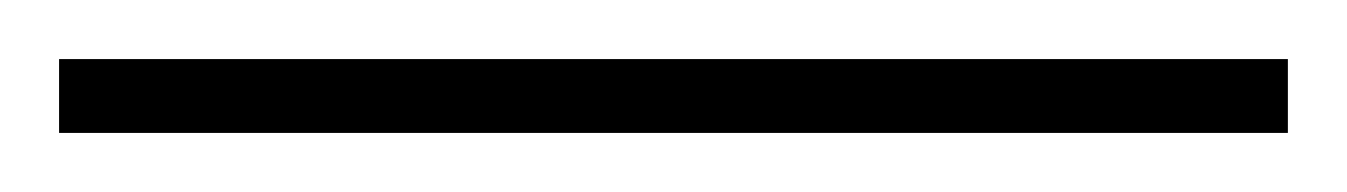

<svg xmlns="http://www.w3.org/2000/svg" viewBox="-22 -23 456 65"><path d="M-2 22V-3H414V22Z"/></svg>

Font: Noto Sans Kannada UI SemiCondensed Thin
Style: Regular
Weight: 100
Width: 4
Designer: Jelle Bosma - Monotype Design Team
Foundry: Monotype Imaging Inc.
Version: Version 2.005; ttfautohint (v1.8.4.7-5d5b)